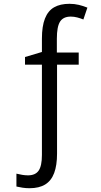

<svg xmlns="http://www.w3.org/2000/svg" viewBox="-20 -744 529 1004"><path d="M343.3 -724.1Q369.1 -724.1 392.3 -718.5Q415.5 -712.9 437 -704.1L416 -642.1Q400.4 -648.4 383.8 -652.8Q367.2 -657.2 350.1 -657.2Q311 -657.2 294.2 -631.1Q277.3 -605 277.3 -541.5V-469.2H391.6V-405.8H278.3V59.1Q278.3 120.6 263.2 160.9Q248 201.2 216.3 220.7Q184.6 240.2 134.3 240.2Q114.7 240.2 97.7 237.5Q80.6 234.9 65.9 231.4V164.1Q81.5 168 96.7 170.4Q111.8 172.9 126.5 172.9Q165 172.9 182.1 148.2Q199.2 123.5 199.2 66.4V-405.8H110.8V-445.8L199.2 -472.2V-542Q199.2 -606.9 215.1 -647.2Q231 -687.5 262.9 -705.8Q294.9 -724.1 343.3 -724.1Z"/></svg>

Font: Open Sans SemiCondensed
Style: Regular
Weight: 400
Width: 4
Designer: Monotype Design Team
Foundry: Monotype Imaging Inc.
Version: Version 3.000